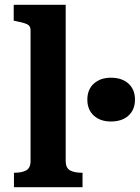

<svg xmlns="http://www.w3.org/2000/svg" viewBox="-20 -778 581 798"><path d="M253 -758V-109Q253 -80 271 -70Q289 -60 320 -60H323V0H38V-60H40Q71 -60 89 -70Q107 -80 107 -109V-652Q107 -665 100.5 -671.5Q94 -678 80.5 -682Q67 -686 47 -690L37 -692V-758ZM441 -273Q397 -273 370 -297.5Q343 -322 343 -364Q343 -406 370 -430.5Q397 -455 441 -455Q487 -455 514 -430.5Q541 -406 541 -364Q541 -322 514 -297.5Q487 -273 441 -273Z"/></svg>

Font: Roboto Serif 20pt SemiBold
Style: Regular
Weight: 600
Version: Version 1.008